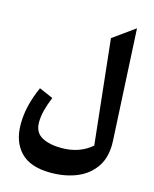

<svg xmlns="http://www.w3.org/2000/svg" viewBox="-147 -880 987 1234"><g transform="rotate(15 346.0 -263.5)"><path d="M607.9 -783.7 646 -43.5Q650.9 58.1 607.7 124.8Q564.5 191.4 487.1 224.1Q409.7 256.8 311 256.8Q175.8 256.8 110.6 189Q45.4 121.1 45.4 4.9Q45.4 -62 61.8 -126.2Q78.1 -190.4 105.5 -250L197.8 -210Q178.2 -161.6 167 -119.6Q155.8 -77.6 155.8 -37.1Q155.8 29.3 206.1 57.4Q256.3 85.4 337.4 85.4Q457.5 85.4 537.6 15.6L462.4 -679.2Z"/></g></svg>

Font: Pinar DS1 Bold
Style: Regular
Weight: 700
Designer: Amin Abedi
Version: Version 3.000